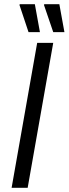

<svg xmlns="http://www.w3.org/2000/svg" viewBox="-20 -889 325 909"><path d="M35 0 156 -686H232L111 0ZM115 -737 72 -866 74 -869H145L169 -737ZM232 -737 188 -866 190 -869H261L285 -737Z"/></svg>

Font: Archivo SemiCondensed Light
Style: Italic
Weight: 300
Width: 4
Italic angle: -10°
Designer: Hector Gatti
Foundry: Omnibus-Type
Version: Version 2.001